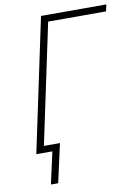

<svg xmlns="http://www.w3.org/2000/svg" viewBox="-96 -778 738 1013"><g transform="rotate(-10 273.0 -271.5)"><path d="M93 171 131 0H45L196 -714H546L538 -678H228L92 -36H178L132 171Z"/></g></svg>

Font: Noto Sans Disp ExtLt
Style: Italic
Weight: 200
Italic angle: -12°
Designer: Monotype Design Team
Foundry: Monotype Imaging Inc.
Version: Version 2.000;GOOG;noto-source:20170915:90ef993387c0